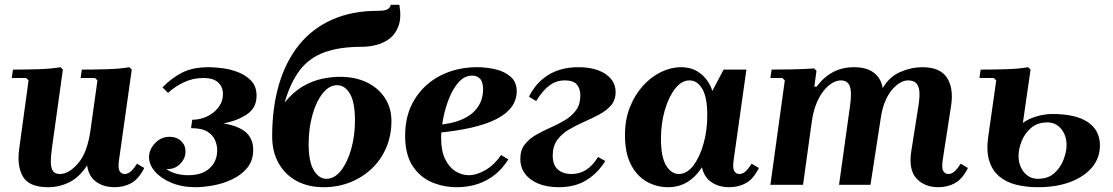

<svg xmlns="http://www.w3.org/2000/svg" viewBox="-20 -770 4639 800"><path d="M551 -88 581 -70Q558 -24 527 -7Q496 10 458 10Q411 10 380 -13Q349 -36 343 -81Q312 -33 270.5 -11.5Q229 10 180 10Q102 10 76 -33.5Q50 -77 60 -150L99 -435L89 -445H29L34 -480Q81 -480 136.5 -481.5Q192 -483 232 -490L242 -480L196 -150Q191 -113 192 -89.5Q193 -66 202 -55.5Q211 -45 230 -45Q267 -45 305.5 -89.5Q344 -134 357 -227L386 -435L376 -445H316L321 -480Q368 -480 423.5 -481.5Q479 -483 519 -490L529 -480L476 -104Q471 -69 478.5 -57Q486 -45 499 -45Q514 -45 526.5 -57Q539 -69 551 -88Z M911 -256Q978 -244 1006.5 -217Q1035 -190 1035 -146Q1035 -101 1010.5 -71Q986 -41 948 -23Q910 -5 869 2.5Q828 10 794 10Q738 10 694 -8.5Q650 -27 625.5 -55.5Q601 -84 601 -115Q601 -147 626 -173.5Q651 -200 687 -200Q716 -200 734.5 -182.5Q753 -165 753 -139Q753 -109 729.5 -86Q706 -63 673 -66Q690 -53 714 -46.5Q738 -40 764 -40Q822 -40 853.5 -69Q885 -98 885 -144Q885 -164 876.5 -185Q868 -206 845 -221Q822 -236 776 -236L781 -271Q813 -271 842 -284.5Q871 -298 890 -322.5Q909 -347 909 -378Q909 -407 889.5 -426Q870 -445 826 -445Q784 -445 746 -427Q708 -409 680 -383L657 -406Q694 -444 738 -467Q782 -490 851 -490Q876 -490 909.5 -485.5Q943 -481 975 -468Q1007 -455 1028 -432Q1049 -409 1049 -371Q1049 -321 1009.5 -294Q970 -267 911 -256Z M1328 10Q1265 10 1217 -15.5Q1169 -41 1141.5 -89Q1114 -137 1114 -202Q1114 -322 1142.5 -418.5Q1171 -515 1226.5 -583.5Q1282 -652 1364.5 -688.5Q1447 -725 1555 -725Q1584 -725 1595 -731.5Q1606 -738 1608 -750H1644Q1653 -698 1641 -663.5Q1629 -629 1604.5 -610Q1580 -591 1549 -583Q1518 -575 1488 -575Q1394 -575 1331.5 -552Q1269 -529 1230 -478.5Q1191 -428 1166 -343Q1202 -387 1241.5 -410Q1281 -433 1321 -441.5Q1361 -450 1396 -450Q1461 -450 1509 -426.5Q1557 -403 1584 -361.5Q1611 -320 1611 -266Q1611 -205 1589 -154Q1567 -103 1528 -66.5Q1489 -30 1438 -10Q1387 10 1328 10ZM1340 -25Q1374 -25 1401 -59.5Q1428 -94 1443.5 -149.5Q1459 -205 1459 -268Q1459 -344 1438 -379.5Q1417 -415 1385 -415Q1351 -415 1324 -380.5Q1297 -346 1281.5 -290Q1266 -234 1266 -170Q1266 -96 1287.5 -60.5Q1309 -25 1340 -25Z M1883 10Q1827 10 1777.5 -11.5Q1728 -33 1698 -80.5Q1668 -128 1668 -205Q1668 -292 1707.5 -356Q1747 -420 1815 -455Q1883 -490 1968 -490Q2008 -490 2045.5 -481Q2083 -472 2108 -450Q2133 -428 2133 -390Q2133 -354 2112 -325Q2091 -296 2049.5 -274.5Q2008 -253 1945.5 -238.5Q1883 -224 1799 -216V-249Q1861 -254 1899.5 -270Q1938 -286 1958 -308Q1978 -330 1985.5 -353Q1993 -376 1993 -396Q1993 -428 1980.5 -441.5Q1968 -455 1948 -455Q1916 -455 1892 -428.5Q1868 -402 1851.5 -361Q1835 -320 1826.5 -275.5Q1818 -231 1818 -195Q1818 -141 1835 -106.5Q1852 -72 1878.5 -56Q1905 -40 1933 -40Q1966 -40 2003 -61.5Q2040 -83 2068 -124L2098 -106Q2077 -71 2045 -44.5Q2013 -18 1972.5 -4Q1932 10 1883 10Z M2308 10Q2260 10 2224 -4.5Q2188 -19 2168 -45.5Q2148 -72 2148 -108Q2148 -144 2166 -167.5Q2184 -191 2212.5 -207.5Q2241 -224 2273 -238Q2305 -252 2333.5 -269Q2362 -286 2380 -310.5Q2398 -335 2398 -372Q2398 -401 2383.5 -418Q2369 -435 2334 -435Q2298 -435 2270 -414.5Q2242 -394 2214 -349L2184 -367Q2213 -426 2265 -458Q2317 -490 2390 -490Q2437 -490 2471.5 -477.5Q2506 -465 2525.5 -441.5Q2545 -418 2545 -386Q2545 -353 2526 -331Q2507 -309 2477 -293Q2447 -277 2414 -262.5Q2381 -248 2351 -230.5Q2321 -213 2302 -187Q2283 -161 2283 -122Q2283 -83 2304 -64Q2325 -45 2361 -45Q2395 -45 2422 -62Q2449 -79 2472 -116L2502 -99Q2470 -48 2423 -19Q2376 10 2308 10Z M2584 -207Q2584 -271 2604.5 -323Q2625 -375 2659 -412.5Q2693 -450 2734.5 -470Q2776 -490 2817 -490Q2856 -490 2882.5 -474.5Q2909 -459 2925.5 -436Q2942 -413 2948 -391L2995 -480H3090L3037 -104Q3032 -69 3039.5 -57Q3047 -45 3060 -45Q3075 -45 3087.5 -57Q3100 -69 3112 -88L3142 -70Q3119 -24 3088 -7Q3057 10 3019 10Q2974 10 2943.5 -11.5Q2913 -33 2905 -73Q2878 -32 2843 -11Q2808 10 2764 10Q2716 10 2675 -13Q2634 -36 2609 -84Q2584 -132 2584 -207ZM2734 -192Q2734 -116 2755.5 -80.5Q2777 -45 2808 -45Q2842 -45 2868.5 -79.5Q2895 -114 2911 -170Q2927 -226 2927 -289Q2927 -365 2906 -400Q2885 -435 2853 -435Q2820 -435 2793 -400.5Q2766 -366 2750 -311Q2734 -256 2734 -192Z M3983 -88 4013 -70Q3990 -24 3959 -7Q3928 10 3890 10Q3832 10 3798.5 -26.5Q3765 -63 3777 -140L3807 -330Q3813 -368 3810.5 -391Q3808 -414 3796.5 -424.5Q3785 -435 3763 -435Q3748 -435 3731 -425.5Q3714 -416 3697.5 -397Q3681 -378 3668.5 -348.5Q3656 -319 3650 -279L3607 0H3476L3522 -330Q3527 -368 3525 -391Q3523 -414 3512.5 -424.5Q3502 -435 3483 -435Q3467 -435 3448.5 -424.5Q3430 -414 3412.5 -392.5Q3395 -371 3381.5 -338Q3368 -305 3362 -260L3326 0H3190L3250 -435L3240 -445H3190L3195 -480Q3234 -480 3283 -481Q3332 -482 3372 -485L3382 -475L3373 -409H3383Q3411 -448 3450 -469Q3489 -490 3538 -490Q3591 -490 3621 -467Q3651 -444 3658 -403Q3685 -450 3731 -470Q3777 -490 3823 -490Q3897 -490 3925.5 -446.5Q3954 -403 3943 -330L3908 -104Q3903 -69 3910.5 -57Q3918 -45 3931 -45Q3946 -45 3958.5 -57Q3971 -69 3983 -88Z M4304 10Q4255 10 4213.5 -0.5Q4172 -11 4143 -35.5Q4114 -60 4101.5 -101Q4089 -142 4098 -203L4131 -435L4121 -445H4061L4066 -480Q4113 -480 4168.5 -481.5Q4224 -483 4264 -490L4274 -480L4242 -258Q4265 -275 4299 -285Q4333 -295 4365 -295Q4463 -295 4513 -261Q4563 -227 4563 -164Q4563 -112 4530.5 -73Q4498 -34 4440 -12Q4382 10 4304 10ZM4304 -25Q4347 -25 4373 -48.5Q4399 -72 4411.5 -105Q4424 -138 4424 -165Q4424 -206 4401.5 -233Q4379 -260 4344 -260Q4302 -260 4275.5 -236.5Q4249 -213 4236.5 -181Q4224 -149 4224 -121Q4224 -80 4246.5 -52.5Q4269 -25 4304 -25Z"/></svg>

Font: Brygada 1918
Style: Bold Italic
Weight: 700
Italic angle: -8°
Designer: Mateusz Machalski | Borys Kosmynka | Przemek Hoffer
Foundry: NIEPODLEGLA 2018
Version: Version 3.006